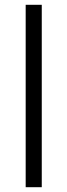

<svg xmlns="http://www.w3.org/2000/svg" viewBox="-20 -780 281 800"><path d="M154 0V-760H87V0Z"/></svg>

Font: Noto Kufi Arabic Light
Style: Regular
Weight: 300
Designer: Monotype Design Team, David Williams, Khaled Hosny
Foundry: Google LLC
Version: Version 2.109